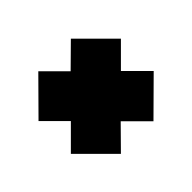

<svg xmlns="http://www.w3.org/2000/svg" viewBox="-100 -620 613 613"><g transform="rotate(45 206.5 -313.0)"><path d="M206 -200 133 -127 20 -239 93 -312 20 -386 133 -499 206 -426 280 -500 393 -386 319 -312 393 -239 280 -126Z"/></g></svg>

Font: Prompt ExtraBold
Style: Regular
Weight: 800
Designer: Katatrad Team
Foundry: CadsonDemak
Version: Version 1.000